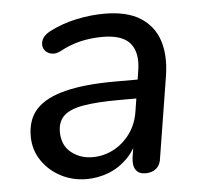

<svg xmlns="http://www.w3.org/2000/svg" viewBox="-43 -540 629 594"><g transform="rotate(-5 272.0 -243.5)"><path d="M203 9Q160 9 123.5 -10Q87 -29 64.5 -62.5Q42 -96 42 -138Q42 -190 71 -221.5Q100 -253 161 -268.5Q222 -284 317 -284H398L389 -226H327Q254 -226 212 -218.5Q170 -211 151.5 -193Q133 -175 133 -144Q133 -102 161 -79.5Q189 -57 227 -57Q262 -57 292.5 -73Q323 -89 344.5 -118.5Q366 -148 372 -190L391 -311Q400 -366 376 -395.5Q352 -425 290 -425Q255 -425 222 -417.5Q189 -410 156 -392Q142 -385 130 -387Q118 -389 110.5 -396.5Q103 -404 102 -415Q101 -426 107.5 -437Q114 -448 131 -457Q170 -477 214.5 -486.5Q259 -496 301 -496Q372 -496 413.5 -469.5Q455 -443 470 -396.5Q485 -350 475 -287L435 -38Q433 -16 420 -4.5Q407 7 386 7Q366 7 356.5 -6Q347 -19 350 -44L362 -121L370 -109Q357 -69 330.5 -42.5Q304 -16 271 -3.5Q238 9 203 9Z"/></g></svg>

Font: Nunito Medium
Style: Italic
Weight: 500
Designer: Vernon Adams
Foundry: Vernon Adams
Version: Version 3.601